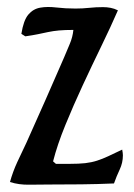

<svg xmlns="http://www.w3.org/2000/svg" viewBox="-20 -517 376 539"><path d="M192 -493Q212 -493 230.5 -495Q249 -497 269 -497Q280 -497 290.5 -495Q301 -493 311 -488Q291 -442 264.5 -387.5Q238 -333 212 -277Q186 -221 163.5 -166Q141 -111 129 -64L137 -57H175Q202 -57 219.5 -59Q237 -61 252.5 -66Q268 -71 284 -78.5Q300 -86 323 -97Q325 -87 325 -81Q325 -60 316 -41Q307 -22 300 -2Q254 0 208.5 0.5Q163 1 117 1Q91 1 62 1.5Q33 2 8 -6Q16 -35 28.5 -62Q41 -89 54 -116Q81 -176 107.5 -236Q134 -296 160 -356Q168 -375 176 -394Q184 -413 186 -433Q162 -433 145.5 -431.5Q129 -430 115 -427Q101 -424 86.5 -421Q72 -418 51 -415L40 -422Q46 -460 59.5 -476Q73 -492 93 -495.5Q113 -499 138 -496Q163 -493 192 -493Z"/></svg>

Font: Teutonic
Style: Regular
Weight: 400
Designer: Peter Wiegel
Foundry: Peter Wiegel
Version: 1.000